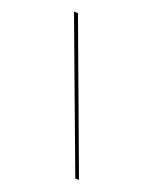

<svg xmlns="http://www.w3.org/2000/svg" viewBox="-117 -635 581 728"><g transform="rotate(20 174.0 -271.5)"><path d="M71 -568 291 25H276L55 -568Z"/></g></svg>

Font: Genos Thin Thin
Style: Regular
Weight: 250
Version: Version 1.010